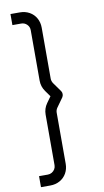

<svg xmlns="http://www.w3.org/2000/svg" viewBox="-116 -939 652 1208"><g transform="rotate(-10 210.0 -335.0)"><path d="M103 218Q137.2 218 164.2 202.8Q191.3 187.7 206.7 160.6Q222 133.5 222 99.7V-226.3Q222 -241.8 231 -255.7L273.3 -315Q279.3 -324.2 279.3 -335.2Q279.3 -346.2 273.3 -355L231 -414.3Q222 -428.8 222 -443.7V-769Q222 -803.2 206.8 -830.3Q191.7 -857.5 164.4 -872.8Q137.2 -888 103 -888H43.3V-817.3H99.7Q121 -817.3 136.2 -802.3Q151.3 -787.3 151.3 -765.7V-443.7Q151.3 -405 173.7 -373.7L201.3 -335L173.7 -296.3Q151.3 -265 151.3 -226.3V96.3Q151.3 110.5 144.3 122.1Q137.3 133.7 125.5 140.7Q113.7 147.7 99.7 147.7H43.3V218Z"/></g></svg>

Font: Manrope
Style: Regular
Weight: 400
Designer: Mikhail Sharanda
Foundry: Mikhail Sharanda
Version: Version 4.503